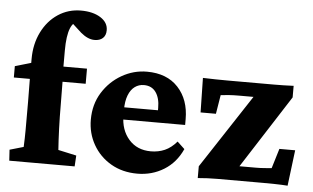

<svg xmlns="http://www.w3.org/2000/svg" viewBox="-49 -758 1370 840"><g transform="rotate(5 635.5 -337.5)"><path d="M305.7 0H18.6L15.6 -47.9L76.2 -65.4Q77.1 -86.9 77.6 -103.5Q78.1 -120.1 78.1 -139.2Q78.1 -158.2 78.1 -187Q78.1 -215.8 78.1 -262.7L77.1 -364.3V-452.1Q77.1 -517.6 103 -569.8Q128.9 -622.1 173.8 -651.9Q218.8 -681.6 274.4 -681.6Q327.1 -681.6 360.4 -660.6Q393.6 -639.6 393.6 -605.5Q393.6 -583 380.4 -570.8Q367.2 -558.6 343.8 -558.6Q314.5 -558.6 283.2 -585L223.6 -639.6L272.5 -632.8Q246.1 -632.8 232.4 -599.6Q218.8 -566.4 218.8 -501V-430.7L220.7 -364.3L221.7 -262.7Q221.7 -211.9 223.6 -158.2Q225.6 -104.5 228.5 -65.4L308.6 -47.9ZM6.8 -364.3V-414.1L77.1 -434.6L129.9 -430.7H322.3V-364.3Z M581.1 7.8Q515.6 7.8 465.3 -21.5Q415 -50.8 386.7 -100.6Q358.4 -150.4 358.4 -210Q358.4 -277.3 390.6 -329.1Q422.9 -380.9 474.6 -410.6Q526.4 -440.4 585 -440.4Q672.9 -440.4 722.2 -387.2Q771.5 -334 771.5 -248V-222.7H486.3V-276.4H665L647.5 -249V-287.1Q647.5 -330.1 629.4 -355.5Q611.3 -380.9 577.1 -380.9Q554.7 -380.9 537.1 -368.2Q519.5 -355.5 509.3 -329.6Q499 -303.7 499 -263.7V-241.2Q499 -176.8 535.2 -135.7Q571.3 -94.7 631.8 -94.7Q665 -94.7 692.9 -106.9Q720.7 -119.1 745.1 -147.5L777.3 -117.2Q750 -56.6 697.8 -24.4Q645.5 7.8 581.1 7.8Z M995.1 -18.6 987.3 -63.5H1094.7Q1115.2 -63.5 1132.3 -64.9Q1149.4 -66.4 1165 -67.4L1191.4 -154.3H1260.7L1241.2 2.9Q1215.8 1 1185.1 0.5Q1154.3 0 1132.8 0H932.6Q911.1 0 889.2 1Q867.2 2 846.7 3.9V-47.9L1086.9 -414.1L1087.9 -371.1H999Q968.8 -371.1 949.7 -369.6Q930.7 -368.2 915 -366.2L901.4 -283.2H834L831.1 -434.6Q857.4 -433.6 888.2 -433.1Q918.9 -432.6 939.5 -432.6H1142.6Q1164.1 -432.6 1186 -433.1Q1208 -433.6 1229.5 -434.6V-383.8Z"/></g></svg>

Font: Crimson Pro ExtraBold
Style: Regular
Weight: 800
Designer: Jacques Le Bailly
Foundry: Baron von Fonthausen
Version: Version 1.003